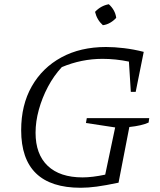

<svg xmlns="http://www.w3.org/2000/svg" viewBox="-20 -879 754 907"><path d="M361 8Q80 8 80 -264Q80 -383 130 -471Q180 -559 270 -608Q360 -657 481 -657Q520 -657 566 -651.5Q612 -646 659 -634L621 -445H598L589 -588Q526 -601 464 -601Q365 -601 272 -562Q234 -521 206.5 -469Q179 -417 163.5 -361Q148 -305 148 -252Q148 -150 205.5 -95.5Q263 -41 370 -41Q416 -41 477 -54L524 -277L386 -298L390 -321H685L682 -300Q649 -285 591 -279L540 -16Q478 -3 437 2.5Q396 8 361 8ZM494 -859Q524 -832 529 -795Q518 -782 501 -772Q484 -762 466 -760Q438 -785 429 -823Q456 -852 494 -859Z"/></svg>

Font: Piazzolla Light
Style: Italic
Weight: 300
Italic angle: -11.3°
Designer: Juan Pablo del Peral
Foundry: Huerta Tipografica
Version: Version 1.330